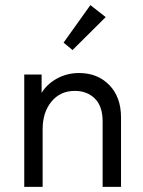

<svg xmlns="http://www.w3.org/2000/svg" viewBox="-20 -732 561 752"><path d="M454 -272V0H382V-256Q382 -316 351.5 -346Q321 -376 273 -376Q216 -376 181.5 -334Q147 -292 147 -226V0H75V-440H143V-368Q163 -402 202.5 -424Q242 -446 290 -446Q362 -446 408 -399Q454 -352 454 -272ZM229 -565 334 -712 394 -665 264 -536Z"/></svg>

Font: Tilda Sans
Style: Regular
Weight: 400
Designer: ParaType Ltd
Foundry: ParaType Ltd
Version: Version 1.002W